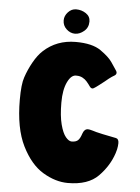

<svg xmlns="http://www.w3.org/2000/svg" viewBox="-58 -885 690 945"><g transform="rotate(5 287.0 -412.5)"><path d="M284 -720Q261 -720 242 -737.5Q223 -755 223 -781Q223 -803 240 -821.5Q257 -840 280 -840Q307 -840 328.5 -825.5Q350 -811 350 -786Q350 -756 328.5 -738Q307 -720 284 -720ZM495 -566Q505 -553 505 -546Q505 -540 501 -536Q497 -532 491 -529Q485 -526 483 -524Q471 -516 451 -499Q442 -492 424.5 -478.5Q407 -465 401 -462Q397 -459 393 -459Q386 -459 380 -467Q374 -475 372 -478Q370 -481 361.5 -491Q353 -501 340 -508Q327 -515 311 -515Q285 -518 266 -479.5Q247 -441 247 -377Q247 -311 258 -269Q269 -227 284.5 -208.5Q300 -190 314 -190Q334 -190 344.5 -199Q355 -208 363 -233Q371 -257 389 -257Q395 -257 402.5 -255Q410 -253 414 -252Q424 -248 463 -239.5Q502 -231 530 -226Q544 -223 544 -202Q544 -192 543 -187Q542 -174 535 -152Q514 -88 463.5 -36.5Q413 15 313 15Q252 15 190 -22Q128 -59 85 -145.5Q42 -232 42 -373Q42 -450 54 -484Q67 -523 88 -560.5Q109 -598 133 -620Q198 -680 292 -680Q374 -680 416 -650.5Q458 -621 474.5 -596.5Q491 -572 495 -566Z"/></g></svg>

Font: Barrio
Style: Regular
Weight: 400
Designer: Pablo Cosgaya & Sergio Jimenez
Foundry: Pablo Cosgaya & Sergio Jimenez
Version: Version 1.005